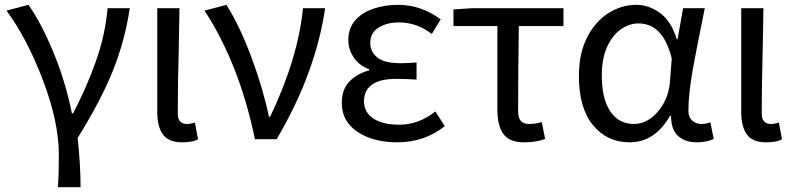

<svg xmlns="http://www.w3.org/2000/svg" viewBox="-20 -577 3293 796"><path d="M314 199H220Q224 150 224 65Q224 -71 158 -244.5Q92 -418 7 -533L98 -557Q151 -482 201.5 -360Q252 -238 278 -107H283Q337 -210 376.5 -320Q416 -430 426 -543H518Q498 -410 449.5 -287.5Q401 -165 302 -5Q314 106 314 199Z M735 13Q679 13 655.5 -19.5Q632 -52 632 -113V-543H724L721 -371Q717 -227 717 -106Q717 -63 755 -63Q770 -63 788 -69L801 0Q782 13 735 13Z M1127 0H1037Q972 -312 828 -533L919 -557Q976 -465 1023.5 -336.5Q1071 -208 1095 -93H1100Q1216 -336 1236 -543H1328Q1288 -273 1127 0Z M1627 13Q1527 13 1462 -30.5Q1397 -74 1397 -150Q1397 -208 1430 -240.5Q1463 -273 1510 -285V-290Q1468 -306 1446 -339.5Q1424 -373 1424 -411Q1424 -460 1452.5 -492.5Q1481 -525 1528.5 -541Q1576 -557 1631 -557Q1725 -557 1807 -497L1770 -436Q1709 -484 1634 -484Q1584 -484 1549.5 -462.5Q1515 -441 1515 -399Q1515 -362 1544.5 -338.5Q1574 -315 1640 -315Q1672 -315 1707 -318V-247Q1664 -250 1623 -250Q1490 -250 1489 -157Q1489 -112 1527.5 -86Q1566 -60 1636 -60Q1716 -60 1785 -115L1824 -54Q1740 13 1627 13Z M2153 13Q2092 13 2067 -21.5Q2042 -56 2042 -122V-469H1860V-538L1938 -543H2316V-469H2131Q2128 -281 2128 -116Q2128 -88 2139.5 -75.5Q2151 -63 2173 -63Q2200 -63 2226 -71L2240 -1Q2204 13 2153 13Z M2869 13Q2820 13 2791 -13.5Q2762 -40 2762 -97H2758Q2695 13 2590 13Q2497 13 2438.5 -58Q2380 -129 2380 -262Q2380 -355 2413.5 -421Q2447 -487 2501.5 -522Q2556 -557 2618 -557Q2669 -557 2715.5 -524Q2762 -491 2786 -414H2789L2812 -543H2902Q2867 -371 2853 -294Q2834 -187 2834 -119Q2834 -91 2850 -77Q2866 -63 2888 -63Q2906 -63 2925 -70L2939 -1Q2909 13 2869 13ZM2608 -63Q2662 -63 2705.5 -112Q2749 -161 2757 -232L2765 -335Q2750 -393 2727.5 -425Q2705 -457 2679.5 -468.5Q2654 -480 2628 -480Q2589 -480 2554 -455.5Q2519 -431 2497 -383Q2475 -335 2475 -263Q2475 -168 2510 -115.5Q2545 -63 2608 -63Z M3156 13Q3100 13 3076.5 -19.5Q3053 -52 3053 -113V-543H3145L3142 -371Q3138 -227 3138 -106Q3138 -63 3176 -63Q3191 -63 3209 -69L3222 0Q3203 13 3156 13Z"/></svg>

Font: Source Han Sans & Saira Hybrid
Style: Regular
Weight: 400
Designer: Ryoko NISHIZUKA 西塚涼子 (kana & ideographs); Paul D. Hunt (Latin, Greek & Cyrillic); Wenlong ZHANG 张文龙 (bopomofo); Sandoll 
Foundry: Adobe Systems Incorporated
Version: Version 1.00;August 2, 2021;FontCreator 13.0.0.2675 64-bit